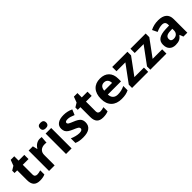

<svg xmlns="http://www.w3.org/2000/svg" viewBox="327 -2190 3631 3631"><g transform="rotate(-45 2142.5 -375.0)"><path d="M94 -171V-434H23V-497L105 -547L148 -662H243V-546H396V-434H243V-171Q243 -140 260.5 -124.5Q278 -109 308 -109Q345 -109 402 -126V-15Q344 10 265 10Q177 10 135.5 -34.5Q94 -79 94 -171Z M512 -546H625L647 -454H654Q680 -501 723.5 -528.5Q767 -556 817 -556Q850 -556 867 -552L856 -412Q841 -417 812 -417Q741 -417 701 -380.5Q661 -344 661 -278V0H512Z M960 -687Q960 -760 1041 -760Q1122 -760 1122 -687Q1122 -652 1101.5 -633Q1081 -614 1041 -614Q960 -614 960 -687ZM966 -546H1115V0H966Z M1239 -22V-145Q1281 -125 1333 -112Q1385 -99 1424 -99Q1505 -99 1505 -146Q1505 -172 1478 -189Q1451 -206 1387 -232Q1333 -255 1301.5 -276.5Q1270 -298 1254 -328Q1238 -358 1238 -404Q1238 -477 1294.5 -516.5Q1351 -556 1454 -556Q1554 -556 1646 -513L1601 -406Q1554 -426 1520 -436Q1486 -446 1452 -446Q1386 -446 1386 -410Q1386 -387 1413 -371.5Q1440 -356 1500 -332Q1581 -300 1616.5 -263.5Q1652 -227 1652 -162Q1652 -78 1593.5 -34Q1535 10 1419 10Q1361 10 1319 2Q1277 -6 1239 -22Z M1784 -171V-434H1713V-497L1795 -547L1838 -662H1933V-546H2086V-434H1933V-171Q1933 -140 1950.5 -124.5Q1968 -109 1998 -109Q2035 -109 2092 -126V-15Q2034 10 1955 10Q1867 10 1825.5 -34.5Q1784 -79 1784 -171Z M2169 -269Q2169 -406 2237.5 -481Q2306 -556 2427 -556Q2543 -556 2607.5 -490.5Q2672 -425 2672 -308V-236H2320Q2322 -172 2357.5 -136.5Q2393 -101 2456 -101Q2505 -101 2549 -111Q2593 -121 2641 -144V-29Q2601 -9 2556.5 0.5Q2512 10 2449 10Q2317 10 2243 -63Q2169 -136 2169 -269ZM2532 -335Q2531 -390 2503.5 -420Q2476 -450 2428 -450Q2381 -450 2354.5 -420.5Q2328 -391 2323 -335Z M2732 -88 2985 -432H2747V-546H3154V-449L2908 -114H3163V0H2732Z M3220 -88 3473 -432H3235V-546H3642V-449L3396 -114H3651V0H3220Z M3723 -163Q3723 -249 3783 -290.5Q3843 -332 3967 -337L4062 -340V-364Q4062 -447 3977 -447Q3910 -447 3823 -407L3774 -508Q3868 -557 3983 -557Q4094 -557 4152 -508.5Q4210 -460 4210 -364V0H4106L4077 -74H4073Q4036 -27 3996 -8.5Q3956 10 3892 10Q3813 10 3768 -35Q3723 -80 3723 -163ZM4062 -208V-253L4004 -251Q3939 -249 3907.5 -227.5Q3876 -206 3876 -162Q3876 -99 3948 -99Q4000 -99 4031 -129Q4062 -159 4062 -208Z"/></g></svg>

Font: OpenSansMMV
Style: Bold
Weight: 700
Foundry: Ascender Corporation
Version: Version 4.001